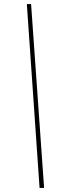

<svg xmlns="http://www.w3.org/2000/svg" viewBox="-20 -880 289 950"><path d="M133.8 -859.9 198.2 49.8H175.8L112.8 -859.9Z"/></svg>

Font: Sinkin Sans 100 Thin Italic
Style: Regular
Weight: 100
Italic angle: -112°
Designer: Keith Bates
Foundry: K-Type
Version: Sinkin Sans (version 1.0)  by Keith Bates   •   © 2014   www